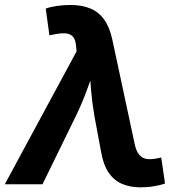

<svg xmlns="http://www.w3.org/2000/svg" viewBox="-50 -760 752 792"><path d="M-30.1 0 266 -548.4 264.1 -566.6Q262.5 -593.9 252.2 -607.1Q241.8 -620.3 221.6 -622.3Q201.4 -624.2 169.2 -617.3L153.9 -614.1L138.6 -724.5Q155.6 -731.1 183.7 -735.3Q211.8 -739.5 240.3 -739.5Q288.2 -739.5 323 -724.9Q357.7 -710.3 380.2 -678.6Q402.7 -646.9 413.5 -595.7L506 -164Q512.2 -135.7 524.4 -121.5Q536.6 -107.3 554.8 -104.4Q573 -101.5 596.8 -106.5L615.1 -110.3L630.7 -3Q614.1 3.3 586.7 8Q559.2 12.8 530.5 12.8Q485.6 12.8 452.1 -2.1Q418.7 -17 397.5 -48.8Q376.3 -80.6 367.3 -131.9L339.1 -283.4Q329.9 -337.3 325.4 -390.7Q321 -444.1 317.3 -502.8H351.4Q328.3 -444.3 309.2 -390.7Q290 -337.1 263.9 -283.4L125.4 0Z"/></svg>

Font: Inter Variable
Style: Italic
Weight: 400
Italic angle: -9.39999°
Designer: Rasmus Andersson
Foundry: rsms
Version: Version 4.001;git-9221beed3